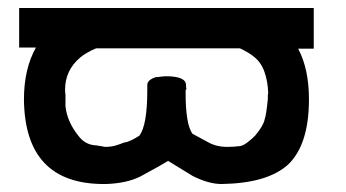

<svg xmlns="http://www.w3.org/2000/svg" viewBox="-20 -444 866 481"><path d="M28 -424H766V-322H727Q754 -271 754 -195Q754 -81 701 -31Q675 -8 634 4Q593 16 535 17Q503 17 463 -3L401 -41Q390 -34 372 -24Q354 -14 330 -1Q313 7 292.5 11.5Q272 16 246 17Q243 17 240 17Q42 17 40 -195Q40 -271 70 -325H28ZM446 -231Q446 -226 446.5 -224.5Q447 -223 447 -222Q447 -220 445 -218V-211Q445 -133 462 -109L499 -89Q521 -76 549 -76Q557 -76 565 -76.5Q573 -77 581 -78Q589 -79 599.5 -87Q610 -95 619 -104Q640 -129 643 -145Q645 -150 647 -163Q649 -176 651 -196Q651 -200 651 -204Q651 -205 651 -206Q651 -208 652 -210Q651 -240 642.5 -264Q634 -288 616 -302Q604 -312 581 -323H221Q209 -318 198.5 -312Q188 -306 181 -300Q143 -268 143 -219Q143 -213 144 -207V-178Q148 -139 177 -103Q193 -82 218 -80Q224 -80 229 -78L227 -79L243 -76Q257 -76 268 -79Q279 -82 291 -87Q304 -88 329 -104Q349 -130 349 -218V-231Q349 -244 371 -251Q373 -251 375.5 -251Q378 -251 383 -252Q385 -252 388.5 -252.5Q392 -253 395 -253Q446 -253 446 -231Z"/></svg>

Font: New Athena Unicode
Style: Bold
Weight: 700
Designer: J. Rusten 1997; rev. by R. Hancock 2001, 2002, rev. by D. Mastronarde 2002-2021
Foundry: Society for Classical Studies (formerly American Philological Association)
Version: Version 5.008